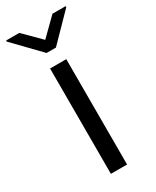

<svg xmlns="http://www.w3.org/2000/svg" viewBox="-229 -807 698 861"><g transform="rotate(-30 120.0 -376.5)"><path d="M157.7 -545.5V0H73.9V-545.5ZM34.1 -752.8 119.3 -667.6 206 -752.8H274.1V-747.2L143.5 -613.6H95.2L-34.1 -747.2V-752.8Z"/></g></svg>

Font: Inter UI
Style: Regular
Weight: 400
Designer: Rasmus Andersson
Foundry: rsms
Version: Version 2.2